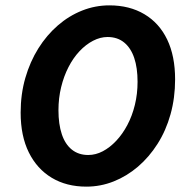

<svg xmlns="http://www.w3.org/2000/svg" viewBox="-20 -684 700 716"><path d="M302 12Q228 12 173 -21Q118 -54 87.5 -115.5Q57 -177 57 -264Q57 -333 74.5 -393.5Q92 -454 123 -503.5Q154 -553 195.5 -589Q237 -625 286 -644.5Q335 -664 388 -664Q463 -664 518.5 -631Q574 -598 603.5 -536.5Q633 -475 633 -388Q633 -319 616 -258Q599 -197 567.5 -147.5Q536 -98 494.5 -62.5Q453 -27 404 -7.5Q355 12 302 12ZM309 -106Q337 -106 363.5 -120Q390 -134 413.5 -159Q437 -184 455 -218Q473 -252 483 -293Q493 -334 493 -379Q493 -431 480.5 -468Q468 -505 443 -525.5Q418 -546 381 -546Q354 -546 327 -532Q300 -518 276.5 -493Q253 -468 235.5 -434Q218 -400 208 -359Q198 -318 198 -273Q198 -221 210.5 -183.5Q223 -146 248 -126Q273 -106 309 -106Z"/></svg>

Font: Source Sans 3 ExtraLight
Style: Bold Italic
Weight: 700
Italic angle: -11°
Version: Version 3.052;hotconv 1.1.0;makeotfexe 2.6.0